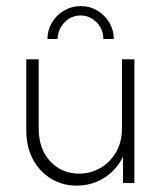

<svg xmlns="http://www.w3.org/2000/svg" viewBox="-20 -594 530 623"><path d="M228.5 8.3Q183.3 8.3 146.2 -13.9Q109 -36.1 87.2 -76.4Q65.3 -116.7 65.3 -171.5V-401.4H105.6V-177.8Q105.6 -110.4 143.1 -70.5Q180.6 -30.6 236.8 -30.6Q274.3 -30.6 305.9 -49Q337.5 -67.4 356.6 -100.3Q375.7 -133.3 375.7 -177.1V-401.4H416V0H379.2V-85.4Q357.6 -41.7 317.7 -16.7Q277.8 8.3 228.5 8.3ZM134 -467.4Q134 -496.5 148.6 -520.8Q163.2 -545.1 187.8 -559.7Q212.5 -574.3 241.7 -574.3Q271.5 -574.3 295.8 -559.7Q320.1 -545.1 334.7 -520.8Q349.3 -496.5 349.3 -467.4H315.3Q315.3 -499.3 293.4 -521.5Q271.5 -543.8 241 -543.8Q211.1 -543.8 189.6 -521.5Q168.1 -499.3 166.7 -467.4Z"/></svg>

Font: Afacad Flux ExtraLight
Style: Regular
Weight: 250
Designer: Kristian Moeller
Foundry: Dicotype
Version: Version 1.100